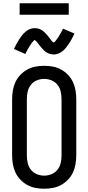

<svg xmlns="http://www.w3.org/2000/svg" viewBox="-20 -1145 540 1173"><path d="M250 8Q223 8 196.5 3Q170 -2 146.5 -15Q123 -28 104 -48Q85 -68 74 -92Q63 -116 58.5 -143Q54 -170 54 -196V-539Q54 -565 58.5 -592Q63 -619 74 -643Q85 -667 104 -687Q123 -707 146.5 -720Q170 -733 196.5 -738Q223 -743 250 -743Q277 -743 303.5 -738Q330 -733 353.5 -720Q377 -707 396 -687Q415 -667 426 -643Q437 -619 441.5 -592Q446 -565 446 -539V-196Q446 -170 441.5 -143Q437 -116 426 -92Q415 -68 396 -48Q377 -28 353.5 -15Q330 -2 303.5 3Q277 8 250 8ZM250 -72Q273 -72 295 -81Q317 -90 331.5 -108.5Q346 -127 351 -150Q356 -173 356 -196V-539Q356 -562 351 -585Q346 -608 331.5 -626.5Q317 -645 295 -654Q273 -663 250 -663Q227 -663 205 -654Q183 -645 168.5 -626.5Q154 -608 149 -585Q144 -562 144 -539V-196Q144 -173 149 -150Q154 -127 168.5 -108.5Q183 -90 205 -81Q227 -72 250 -72ZM308 -812Q303 -812 298 -813Q293 -814 288.5 -815Q284 -816 279.5 -817.5Q275 -819 270.5 -821.5Q266 -824 262 -826.5Q258 -829 254.5 -832Q251 -835 247 -838.5Q243 -842 240 -846Q237 -850 233.5 -853.5Q230 -857 227.5 -860.5Q225 -864 222 -867.5Q219 -871 215.5 -875.5Q212 -880 208.5 -884.5Q205 -889 202.5 -892Q200 -895 195.5 -897.5Q191 -900 191 -904H194Q194 -903 191 -901Q188 -899 185.5 -896Q183 -893 181 -890.5Q179 -888 177.5 -886.5Q176 -885 174.5 -883Q173 -881 171.5 -879Q170 -877 168.5 -874.5Q167 -872 165.5 -869.5Q164 -867 162 -864.5Q160 -862 158.5 -859Q157 -856 155 -853Q153 -850 151 -846.5Q149 -843 147 -839.5Q145 -836 143 -832Q141 -828 139 -824Q137 -820 135 -815L65 -846Q74 -864 82 -879Q90 -894 98.5 -906.5Q107 -919 115 -929.5Q123 -940 135 -950.5Q147 -961 161.5 -967Q176 -973 192 -973Q197 -973 202 -972.5Q207 -972 211.5 -971Q216 -970 220.5 -968Q225 -966 229.5 -964Q234 -962 238 -959Q242 -956 245.5 -953.5Q249 -951 253 -947Q257 -943 260 -939.5Q263 -936 266.5 -932.5Q270 -929 272.5 -925.5Q275 -922 278 -918.5Q281 -915 284.5 -910Q288 -905 291.5 -901Q295 -897 297.5 -893.5Q300 -890 304.5 -888Q309 -886 309 -882H306Q306 -883 309 -885Q312 -887 314.5 -889.5Q317 -892 319 -894.5Q321 -897 322.5 -899Q324 -901 325.5 -903Q327 -905 328.5 -907Q330 -909 331.5 -911Q333 -913 334.5 -915.5Q336 -918 338 -921Q340 -924 341.5 -927Q343 -930 345 -933Q347 -936 349 -939.5Q351 -943 353 -946.5Q355 -950 357 -954Q359 -958 361 -962Q363 -966 365 -970L435 -940Q426 -922 418 -906.5Q410 -891 401.5 -879Q393 -867 385 -856Q377 -845 365 -835Q353 -825 338.5 -818.5Q324 -812 308 -812ZM100 -1055V-1125H400V-1055Z"/></svg>

Font: Iosevka Term Curly Medium
Style: Regular
Weight: 500
Designer: Belleve Invis
Foundry: Belleve Invis
Version: Version 32.3.0